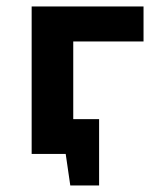

<svg xmlns="http://www.w3.org/2000/svg" viewBox="-20 -477 494 595"><path d="M78.1 -457H424.8V-348.6H207V-107.9H287.1V97.7H197.8L183.6 0H78.1Z"/></svg>

Font: PT Astra Sans
Style: Bold
Weight: 700
Designer: A.Korolkova, I. Chaeva
Foundry: ParaType Ltd
Version: Version 1.001; ttfautohint (v1.6)